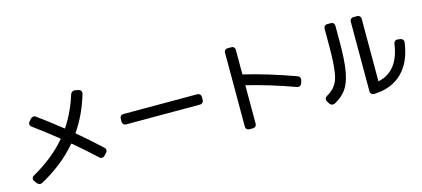

<svg xmlns="http://www.w3.org/2000/svg" viewBox="-62 -1298 4125 1875"><g transform="rotate(-15 2000.0 -360.5)"><path d="M133.8 19.5 113.3 -9.8Q105.5 -20.5 108.4 -34.7Q111.3 -48.8 123 -55.7Q339.8 -177.7 470.7 -334Q473.6 -336.9 469.7 -340.8Q341.8 -443.4 225.6 -528.3Q214.8 -536.1 212.9 -550.3Q210.9 -564.5 219.7 -575.2L242.2 -601.6Q252 -612.3 267.1 -615.2Q282.2 -618.2 293.9 -609.4Q407.2 -528.3 534.2 -425.8Q537.1 -422.9 541 -426.8Q631.8 -562.5 684.6 -732.4Q689.5 -746.1 702.1 -753.9Q714.8 -761.7 730.5 -758.8L767.6 -751Q781.2 -748 789.1 -735.8Q796.9 -723.6 793 -710Q735.4 -510.7 627.9 -355.5Q626 -352.5 629.9 -347.7Q738.3 -258.8 865.2 -139.6Q876 -129.9 876 -115.7Q876 -101.6 866.2 -90.8L840.8 -64.5Q831.1 -54.7 815.4 -53.7Q799.8 -52.7 790 -63.5Q691.4 -156.2 565.4 -262.7Q562.5 -265.6 557.6 -261.7Q410.2 -88.9 185.5 33.2Q171.9 40 157.2 35.6Q142.6 31.2 133.8 19.5Z M1125 -307.6Q1110.4 -307.6 1100.1 -317.9Q1089.8 -328.1 1089.8 -342.8V-377Q1089.8 -391.6 1100.1 -401.9Q1110.4 -412.1 1125 -412.1H1875Q1889.6 -412.1 1899.9 -401.9Q1910.2 -391.6 1910.2 -377V-342.8Q1910.2 -328.1 1899.9 -317.9Q1889.6 -307.6 1875 -307.6Z M2275.4 49.8Q2260.7 49.8 2250.5 40Q2240.2 30.3 2240.2 14.6V-735.4Q2240.2 -750 2250 -759.8Q2259.8 -769.5 2275.4 -769.5H2315.4Q2330.1 -769.5 2339.8 -759.8Q2349.6 -750 2349.6 -735.4V-489.3Q2349.6 -485.4 2356.4 -483.4Q2593.8 -426.8 2868.2 -327.1Q2881.8 -322.3 2888.2 -308.6Q2894.5 -294.9 2889.6 -281.2L2879.9 -249Q2875 -235.4 2861.3 -229Q2847.7 -222.7 2835 -227.5Q2599.6 -313.5 2353.5 -375Q2352.5 -376 2351.1 -374.5Q2349.6 -373 2349.6 -371.1V14.6Q2349.6 29.3 2339.8 39.6Q2330.1 49.8 2315.4 49.8Z M3541 32.2Q3526.4 32.2 3515.6 22Q3504.9 11.7 3504.9 -2.9V-710Q3504.9 -724.6 3515.1 -734.9Q3525.4 -745.1 3540 -745.1H3580.1Q3594.7 -745.1 3605 -734.9Q3615.2 -724.6 3615.2 -710V-81.1Q3615.2 -74.2 3620.1 -77.1Q3824.2 -122.1 3861.3 -391.6Q3863.3 -406.2 3874.5 -415.5Q3885.7 -424.8 3900.4 -422.9L3929.7 -418.9Q3944.3 -417 3953.6 -405.8Q3962.9 -394.5 3960.9 -379.9Q3935.5 -183.6 3827.1 -78.1Q3718.8 27.3 3541 32.2ZM3095.7 9.8 3077.1 -19.5Q3070.3 -31.2 3073.7 -44.9Q3077.1 -58.6 3089.8 -66.4Q3128.9 -88.9 3153.3 -112.3Q3177.7 -135.7 3195.8 -169.4Q3213.9 -203.1 3223.1 -255.4Q3232.4 -307.6 3236.3 -375Q3240.2 -442.4 3240.2 -544.9V-710Q3240.2 -724.6 3250 -734.9Q3259.8 -745.1 3275.4 -745.1H3315.4Q3330.1 -745.1 3339.8 -734.9Q3349.6 -724.6 3349.6 -710V-544.9Q3349.6 -356.4 3330.1 -248.5Q3310.5 -140.6 3268.6 -80.1Q3226.6 -19.5 3147.5 23.4Q3133.8 30.3 3118.7 26.4Q3103.5 22.5 3095.7 9.8Z"/></g></svg>

Font: Rounded-L Mgen+ 1m medium
Style: Regular
Weight: 500
Designer: [Source Han Sans]
Ryoko NISHIZUKA  (kana & ideographs); Paul D. Hunt (Latin, Greek & Cyrillic); Wenlong ZHANG  (bopomofo
Version: Version 1.059.20150602